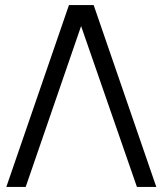

<svg xmlns="http://www.w3.org/2000/svg" viewBox="-20 -740 644 760"><path d="M350.7 -720H253L5 0H81.7L301 -636.7L522 0H598.7Z"/></svg>

Font: Manrope Variable Light
Style: Regular
Weight: 200
Designer: Mikhail Sharanda
Foundry: Mikhail Sharanda
Version: Version 4.505